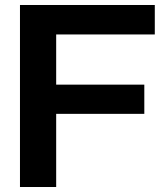

<svg xmlns="http://www.w3.org/2000/svg" viewBox="-20 -749 672 769"><path d="M60 0V-729H600V-611H205V0ZM189 -293V-410H558V-293Z"/></svg>

Font: Hubot Sans Condensed ExtraLight SemiBold
Style: Regular
Weight: 600
Version: Version 2.000